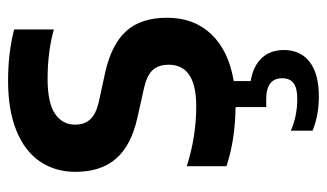

<svg xmlns="http://www.w3.org/2000/svg" viewBox="-187 -407 810 476"><g transform="rotate(-90 218.0 -169.0)"><path d="M255 5.5V47.5Q292 53.5 312 74.8Q332 96 332 130Q332 170.5 302.8 193.5Q273.5 216.5 216 216.5Q171 216.5 132 201V147Q168.5 163 211 163Q237 163 249.5 154Q262 145 262 125.5Q262 86 210 86H190.5V10Q109 9 44 -12.5V-111Q117 -87.5 192.5 -87.5Q295.5 -87.5 295.5 -155.5Q295.5 -181.5 282 -195.8Q268.5 -210 237.5 -217L163.5 -233.5Q95 -249 62.5 -286.5Q30 -324 30 -387Q30 -437 55.5 -474.8Q81 -512.5 131.8 -533.2Q182.5 -554 256 -554Q324.5 -554 383 -539V-440.5Q327.5 -456 261 -456Q200.5 -456 173.8 -437.5Q147 -419 147 -388.5Q147 -364.5 160.2 -350.2Q173.5 -336 203.5 -329L277.5 -313Q347 -297 379.5 -260.5Q412 -224 412 -159.5Q412 -93 371 -50Q330 -7 255 5.5Z"/></g></svg>

Font: Encode Sans Semi Condensed SmBd
Style: Regular
Weight: 600
Width: 4
Designer: Multiple Designers
Foundry: Impallari Type
Version: Version 2.000